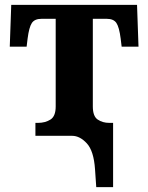

<svg xmlns="http://www.w3.org/2000/svg" viewBox="-20 -556 607 786"><path d="M369 137Q364 62 335.5 31Q307 0 275 0H125V-53H136Q165 -53 186.5 -66.5Q208 -80 208 -120V-479H150Q122 -479 110.5 -462Q99 -445 93 -398L89 -365H20L26 -536H541L547 -365H478L474 -398Q468 -445 456.5 -462Q445 -479 417 -479H360V-120Q360 -80 380 -66.5Q400 -53 427 -53H443V210H374Z"/></svg>

Font: NotoSerif-Bold
Style: Regular
Weight: 700
Designer: Monotype Design Team
Foundry: Monotype Imaging Inc.
Version: Version 2.007; ttfautohint (v1.8) -l 8 -r 50 -G 200 -x 14 -D